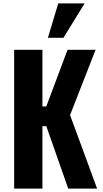

<svg xmlns="http://www.w3.org/2000/svg" viewBox="-20 -1100 598 1120"><path d="M259.3 -879.4 319.8 -1080.1H473.6L350.1 -879.4ZM62.5 0V-809.6H227.5V-479H250L374 -809.6H537.6L388.7 -428.7L546.4 0H377.9L250 -364.3H227.5V0Z"/></svg>

Font: Oswald
Style: DemiBold
Weight: 600
Designer: Vernon Adams
Foundry: Vernon Adams
Version: 3.0; ttfautohint (v0.95) -l 8 -r 50 -G 200 -x 0 -w "G" -W -c